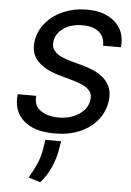

<svg xmlns="http://www.w3.org/2000/svg" viewBox="-66 -785 775 1140"><g transform="rotate(5 321.5 -214.5)"><path d="M519.2 -532Q519.9 -585.9 484.7 -614.2Q449.6 -642.4 387.1 -642.4Q320 -642.4 275.6 -611.9Q231.2 -581.3 223.7 -534.8Q217.7 -500 235.3 -478.2Q252.8 -456.3 281.6 -443.7Q310.4 -431.1 337.4 -424L405.5 -405.5Q438.6 -397 472.7 -382.3Q506.7 -367.5 534.1 -343.9Q561.4 -320.3 574.9 -285.2Q588.4 -250 580.3 -201Q570 -139.6 530.4 -91.3Q490.8 -43 426.3 -15.4Q361.9 12.1 276.3 12.1Q154.1 12.1 91.1 -45.1Q28.1 -102.3 39.1 -201H149.5Q143.8 -141.7 185.9 -112.9Q228 -84.2 291.2 -84.2Q361.2 -84.2 412.1 -116.7Q463.1 -149.1 471.6 -202.1Q477.3 -234.4 462.5 -255Q447.8 -275.6 418.7 -289.1Q389.6 -302.6 351.9 -312.9L269.9 -336.3Q186.4 -360.4 143.5 -406.4Q100.5 -452.4 112.6 -528.4Q123.6 -591.3 165.3 -638.3Q207 -685.4 269.7 -711.3Q332.4 -737.2 405.2 -737.2Q479 -737.2 530.9 -711.1Q582.7 -685 607.6 -638.7Q632.5 -592.3 625 -532ZM320.3 54.7 311.4 109Q302.6 159.8 278.6 213.6Q254.6 267.4 217.7 307.9L146.7 286.2Q171.2 246.4 190.7 202.2Q210.2 158 217.3 112.9L226.6 54.7Z"/></g></svg>

Font: Inter UI Medium
Style: Italic
Weight: 500
Italic angle: 9.39999°
Designer: Rasmus Andersson
Foundry: rsms
Version: 3.2;8d6f07862